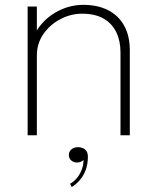

<svg xmlns="http://www.w3.org/2000/svg" viewBox="-20 -558 644 792"><path d="M477 0V-273.5Q477 -299.5 477 -314Q477 -328.5 477 -342.5Q477 -389.5 459.5 -425.5Q442 -461.5 407 -481.5Q372 -501.5 318.5 -501.5Q272 -501.5 229 -479Q186 -456.5 159 -417.5Q132 -378.5 132 -328.5L106.5 -338.5Q106.5 -397 138.2 -442Q170 -487 219.8 -512.5Q269.5 -538 323.5 -538Q382.5 -538 425.5 -516.2Q468.5 -494.5 492 -452.5Q515.5 -410.5 515.5 -350Q515.5 -330.5 515.5 -308Q515.5 -285.5 515.5 -270V0ZM94 0V-531H132V0ZM297.5 112.5Q283.5 112.5 273.8 103.8Q264 95 264 81Q264 67 274.8 58Q285.5 49 302 49Q312.5 49 321.8 53Q331 57 336.8 65.5Q342.5 74 342.5 89Q342.5 119.5 333.2 143.8Q324 168 309 185.2Q294 202.5 276 213.5L269 200Q282.5 193 295.2 178.8Q308 164.5 316.2 144.2Q324.5 124 324.5 101Q322.5 105 314.5 108.8Q306.5 112.5 297.5 112.5Z"/></svg>

Font: Epilogue ExtraLight
Style: Regular
Weight: 250
Designer: Tyler Finck
Foundry: Etcetera Type Co
Version: Version 2.112